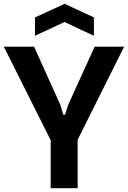

<svg xmlns="http://www.w3.org/2000/svg" viewBox="-27 -984 669 1004"><path d="M238 -251 -7 -740H151L288 -437L304 -384H313L330 -437L468 -740H622L379 -253V0H238ZM156 -893 311 -964 464 -893V-797L310 -869L156 -797Z"/></svg>

Font: Encode Sans Compressed
Style: Bold
Weight: 700
Designer: Pablo Impallari, Andres Torresi
Foundry: Pablo Impallari, Andres Torresi
Version: Version 1.000; ttfautohint (v1.00) -l 8 -r 50 -G 200 -x 14 -